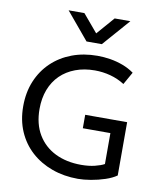

<svg xmlns="http://www.w3.org/2000/svg" viewBox="-101 -1029 953 1125"><g transform="rotate(10 375.5 -466.5)"><path d="M440 15Q356 15 285 -10.8Q214 -36.5 161.2 -84.2Q108.5 -132 79.5 -199Q50.5 -266 50.5 -348.5Q50.5 -431.5 78.5 -498.8Q106.5 -566 157.2 -614.5Q208 -663 277 -689Q346 -715 428.5 -715Q466.5 -715 505 -708.8Q543.5 -702.5 580 -689Q616.5 -675.5 648 -653L606 -578.5Q567 -603.5 521.5 -615.8Q476 -628 428.5 -628Q365 -628 313 -608.5Q261 -589 224 -552.8Q187 -516.5 167.2 -465Q147.5 -413.5 147.5 -349.5Q147.5 -260.5 185 -197.8Q222.5 -135 289.2 -102Q356 -69 444 -69Q489.5 -69 525 -77.8Q560.5 -86.5 581 -98V-282H417V-362H666.5V-45Q640.5 -26.5 600 -13Q559.5 0.5 516.2 7.8Q473 15 440 15ZM350 -786.5 215 -948H309L397.5 -843L489 -948H582.5L441 -786.5Z"/></g></svg>

Font: Geologica Cursive Light
Style: Regular
Weight: 300
Designer: Sindre Bremnes, Frode Helland
Foundry: Monokrom Skriftforlag AS
Version: Version 1.010;gftools[0.9.28]